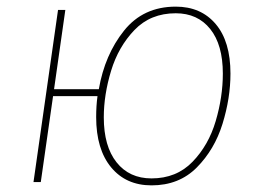

<svg xmlns="http://www.w3.org/2000/svg" viewBox="-20 -549 783 579"><path d="M675 -327Q675 -253 651 -175.5Q627 -98 573.5 -44Q520 10 437 10Q360 10 315 -44.5Q270 -99 270 -196Q270 -230 274 -259H140L103 0H81L155 -519H177L143 -280H278Q296 -384 354 -456.5Q412 -529 510 -529Q586 -529 630.5 -476.5Q675 -424 675 -327ZM652 -327Q652 -414 614 -461.5Q576 -509 510 -509Q434 -509 385.5 -458.5Q337 -408 315 -335.5Q293 -263 293 -195Q293 -108 331.5 -59.5Q370 -11 437 -11Q512 -11 560.5 -61Q609 -111 630.5 -184Q652 -257 652 -327Z"/></svg>

Font: FiraGO Thin
Style: Italic
Weight: 100
Italic angle: -8°
Designer: bBox Type GmbH
Foundry: bBox Type GmbH
Version: Version 1.001